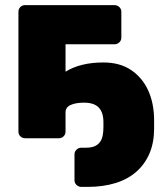

<svg xmlns="http://www.w3.org/2000/svg" viewBox="-20 -540 638 750"><path d="M78 0Q67 0 59.5 -7.5Q52 -15 52 -26V-494Q52 -505 59.5 -512.5Q67 -520 78 -520H427Q438 -520 446 -512.5Q454 -505 454 -494V-393Q454 -382 446 -374.5Q438 -367 427 -367H236V-26Q236 -15 228.5 -7.5Q221 0 210 0ZM236 -260Q265 -278 302 -287Q339 -296 384 -296Q448 -296 492 -266.5Q536 -237 559 -186.5Q582 -136 582 -69V-38Q582 16 564.5 58Q547 100 513.5 130Q480 160 431.5 175Q383 190 323 190H297Q287 190 279 182.5Q271 175 271 164V63Q271 52 279 44.5Q287 37 297 37H315Q336 37 349 31.5Q362 26 370 15.5Q378 5 381 -10Q384 -25 384 -43V-63Q384 -100 366 -119.5Q348 -139 308 -139Q276 -139 256 -130Q236 -121 236 -101Z"/></svg>

Font: Rubik Light ExtraBold
Style: Regular
Weight: 800
Version: Version 2.104